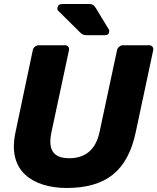

<svg xmlns="http://www.w3.org/2000/svg" viewBox="-20 -925 782 955"><path d="M312 10Q248 10 194.5 -6.5Q141 -23 104.5 -57Q68 -91 55 -143Q42 -195 57 -267L143 -675Q145 -686 154 -693Q163 -700 174 -700H303Q314 -700 319.5 -693Q325 -686 323 -675L236 -268Q222 -203 243 -170.5Q264 -138 325 -138Q385 -138 423 -170.5Q461 -203 475 -268L562 -675Q564 -686 573 -693Q582 -700 592 -700H721Q732 -700 738 -693Q744 -686 742 -675L655 -267Q625 -124 542 -57Q459 10 312 10ZM413 -750Q399 -750 392 -753.5Q385 -757 378 -764L269 -872Q264 -877 266 -886Q269 -905 289 -905H423Q435 -905 441.5 -901.5Q448 -898 456 -886L521 -779Q525 -773 523 -766Q520 -750 504 -750Z"/></svg>

Font: Rubik Light
Style: Bold Italic
Weight: 700
Italic angle: -12°
Version: Version 2.104